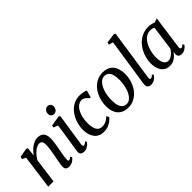

<svg xmlns="http://www.w3.org/2000/svg" viewBox="75 -1681 2555 2555"><g transform="rotate(-45 1352.5 -404.0)"><path d="M206 -428.5Q225 -456.5 248.5 -481Q272 -505.5 298.5 -524.2Q325 -543 353.8 -553.5Q382.5 -564 412.5 -564Q465.5 -564 496.8 -532.2Q528 -500.5 528 -422Q528 -401 523.8 -370.2Q519.5 -339.5 513.8 -306.5Q508 -273.5 503 -246Q498.5 -220 493 -191Q487.5 -162 483.5 -133.8Q479.5 -105.5 478.5 -83.5Q478.5 -66.5 482.2 -59Q486 -51.5 492.5 -51.5Q502 -51.5 513.2 -57.2Q524.5 -63 539.5 -76.5L552 -51Q547.5 -44 532 -29.2Q516.5 -14.5 492.2 -2.2Q468 10 436.5 10Q413 10 398.5 2.2Q384 -5.5 377.5 -19.8Q371 -34 372 -54.5Q372.5 -69.5 375 -89.2Q377.5 -109 381.8 -131.8Q386 -154.5 390.2 -177.5Q394.5 -200.5 398.5 -221.5Q402.5 -243 407 -267.2Q411.5 -291.5 415.2 -317Q419 -342.5 421.5 -366.8Q424 -391 424 -412.5Q424 -443.5 418.2 -460.5Q412.5 -477.5 400 -484.5Q387.5 -491.5 366 -491.5Q346 -491.5 323.2 -480.2Q300.5 -469 277.5 -449.5Q254.5 -430 233.8 -404.8Q213 -379.5 196.5 -351.5L149 0H49.5L114 -481L63.5 -505L70.5 -540.5L198.5 -563.5L219.5 -553Z M720 10Q698.5 10 682.8 3.2Q667 -3.5 659.2 -17.8Q651.5 -32 653.5 -53.5Q655.5 -73 660.8 -107.5Q666 -142 673 -187Q680 -232 688 -282.2Q696 -332.5 703.5 -384.2Q711 -436 717.5 -483.5L655.5 -506.5L661.5 -539.5L805.5 -562.5L827.5 -551.5L757 -86.5Q754 -68.5 759 -60Q764 -51.5 772.5 -51.5Q782.5 -51.5 794 -58Q805.5 -64.5 822.5 -81L835 -56.5Q830 -48.5 814.5 -32.8Q799 -17 775 -3.5Q751 10 720 10ZM788 -627.5Q762.5 -627.5 746.5 -644.8Q730.5 -662 731 -689.5Q731.5 -722.5 751.5 -743.5Q771.5 -764.5 801 -764.5Q826.5 -764.5 841.8 -748Q857 -731.5 857 -706Q857 -671.5 837.5 -649.5Q818 -627.5 788 -627.5Z M1090 10Q1006 10 958.5 -48.2Q911 -106.5 910.5 -210.5Q910.5 -269.5 929 -331.5Q947.5 -393.5 984.5 -446.2Q1021.5 -499 1076.5 -531.5Q1131.5 -564 1204 -564Q1231.5 -564 1263.5 -558.2Q1295.5 -552.5 1317.5 -541.5L1289 -439L1270.5 -444Q1258 -459 1243 -472.5Q1228 -486 1212.2 -494.5Q1196.5 -503 1182 -503Q1146.5 -503 1116 -482.5Q1085.5 -462 1063.2 -424Q1041 -386 1028.8 -334Q1016.5 -282 1017 -219.5Q1017.5 -164.5 1030 -128Q1042.5 -91.5 1066 -73.5Q1089.5 -55.5 1123 -55.5Q1153.5 -55.5 1176.8 -63.5Q1200 -71.5 1220 -85.5Q1240 -99.5 1259.5 -117L1279 -80.5Q1266 -64 1240.2 -42.5Q1214.5 -21 1177 -5.5Q1139.5 10 1090 10Z M1634.5 -564Q1699 -564 1743.5 -537.5Q1788 -511 1811 -460.5Q1834 -410 1834.5 -337.5Q1834.5 -270 1814.5 -207.8Q1794.5 -145.5 1757 -96Q1719.5 -46.5 1667 -17.8Q1614.5 11 1549.5 11Q1486 11 1441.2 -15Q1396.5 -41 1373.2 -91Q1350 -141 1349.5 -212Q1349.5 -280.5 1369.5 -343.5Q1389.5 -406.5 1426.8 -456.2Q1464 -506 1516.8 -535Q1569.5 -564 1634.5 -564ZM1620 -513.5Q1587 -513.5 1560.8 -495.2Q1534.5 -477 1515.2 -446.2Q1496 -415.5 1483.2 -376.8Q1470.5 -338 1464.2 -296.5Q1458 -255 1458.5 -216Q1458.5 -156 1471 -116.8Q1483.5 -77.5 1507.8 -58.2Q1532 -39 1566 -39Q1598.5 -39 1624 -57.2Q1649.5 -75.5 1668.8 -106.2Q1688 -137 1700.5 -175.5Q1713 -214 1719.5 -255.5Q1726 -297 1725.5 -335.5Q1725.5 -395 1713.5 -434.5Q1701.5 -474 1678.2 -493.8Q1655 -513.5 1620 -513.5Z M2016 -86.5Q2013.5 -69.5 2018 -60.5Q2022.5 -51.5 2031 -51.5Q2040.5 -51.5 2052 -57.5Q2063.5 -63.5 2081.5 -81.5L2094.5 -56.5Q2089 -48.5 2074 -32.5Q2059 -16.5 2034.8 -3.2Q2010.5 10 1976.5 10Q1959 10 1944.5 4Q1930 -2 1921.8 -15.8Q1913.5 -29.5 1914 -52Q1914 -56 1914.5 -62.8Q1915 -69.5 1916 -76.2Q1917 -83 1917.5 -88L2017.5 -748.5L1956 -765.5L1964.5 -799L2103 -817.5L2123 -805.5Z M2589 -91.5Q2585.5 -68.5 2592.2 -60Q2599 -51.5 2608 -51.5Q2617 -51.5 2627.5 -58Q2638 -64.5 2652.5 -78L2666 -53Q2662 -45.5 2646.8 -30.5Q2631.5 -15.5 2608 -2.8Q2584.5 10 2555 10Q2526.5 10 2509 -5.5Q2491.5 -21 2492.5 -55L2496.5 -87.5Q2479.5 -64 2456.5 -41.5Q2433.5 -19 2403.5 -4.5Q2373.5 10 2335 10Q2281 10 2245 -17Q2209 -44 2191.2 -90.5Q2173.5 -137 2173.5 -196Q2173.5 -245.5 2187 -297.5Q2200.5 -349.5 2227 -397Q2253.5 -444.5 2292.5 -482.2Q2331.5 -520 2382.5 -542Q2433.5 -564 2496.5 -564Q2520 -564 2547.5 -557.8Q2575 -551.5 2596 -543L2654.5 -562.5ZM2545 -494Q2532.5 -503.5 2516.5 -507.8Q2500.5 -512 2482.5 -512Q2442 -512 2409.5 -493.8Q2377 -475.5 2352.8 -443.8Q2328.5 -412 2312 -371.8Q2295.5 -331.5 2287.2 -287.2Q2279 -243 2279 -200.5Q2279 -152 2289.8 -119.2Q2300.5 -86.5 2319.5 -70Q2338.5 -53.5 2363.5 -53.5Q2386.5 -53.5 2406.5 -62.5Q2426.5 -71.5 2443.5 -85.8Q2460.5 -100 2474.2 -116.5Q2488 -133 2498 -149Z"/></g></svg>

Font: Merriweather 28pt
Style: Italic
Weight: 400
Italic angle: -7.8°
Version: Version 2.101